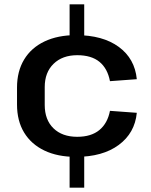

<svg xmlns="http://www.w3.org/2000/svg" viewBox="-20 -810 690 880"><path d="M366 -790V-634H299V-790ZM366 -106V50H299V-106ZM328 -91Q244 -91 183.5 -120Q123 -149 90.5 -202.5Q58 -256 58 -331V-409Q58 -483 90.5 -537Q123 -591 184 -620Q245 -649 328 -649Q451 -649 524.5 -595Q598 -541 607 -447L484 -438Q473 -496 436 -526.5Q399 -557 334 -557Q266 -557 225.5 -517.5Q185 -478 185 -411V-329Q185 -261 225 -222Q265 -183 334 -183Q398 -183 435.5 -214Q473 -245 484 -302L607 -293Q598 -200 524 -145.5Q450 -91 328 -91Z"/></svg>

Font: Pathway Extreme 12pt SemiBold
Style: Regular
Weight: 600
Version: Version 1.001;gftools[0.9.26]